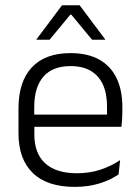

<svg xmlns="http://www.w3.org/2000/svg" viewBox="-20 -702 532 732"><path d="M265 10.5Q159.5 10.5 105 -42.5Q50.5 -95.5 50.5 -193.5V-288.5Q50.5 -390.5 101.2 -445Q152 -499.5 249 -499.5Q314 -499.5 358 -475Q402 -450.5 424.2 -404.5Q446.5 -358.5 446.5 -294V-276.5Q446.5 -262 445.5 -247.5Q444.5 -233 443 -218.5H387Q388 -240.5 388 -260.2Q388 -280 388 -296.5Q388 -345.5 372.2 -379.8Q356.5 -414 325.8 -432Q295 -450 249 -450Q180.5 -450 145.5 -409.8Q110.5 -369.5 110.5 -293.5V-246L111 -238V-187.5Q111 -154 120.8 -127Q130.5 -100 150.8 -80.8Q171 -61.5 201.8 -51.5Q232.5 -41.5 273.5 -41.5Q321 -41.5 361.8 -54.8Q402.5 -68 438 -91.5L432 -37Q401 -15.5 358.5 -2.5Q316 10.5 265 10.5ZM429.5 -218.5H82V-265H429.5ZM119 -552 216.5 -682H283.5L381 -552V-550.5H331L252 -646H248L169 -550.5H119Z"/></svg>

Font: Anek Devanagari Medium Light
Style: Regular
Weight: 300
Version: Version 1.003